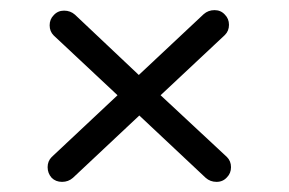

<svg xmlns="http://www.w3.org/2000/svg" viewBox="-20 -450 571 379"><path d="M386 -99 255 -222 124 -99Q115 -91 102.5 -91Q90 -91 82 -99Q74 -108 74 -120Q74 -132 82 -140L212 -262L86 -380Q78 -388 78 -400Q78 -412 86 -420Q94 -429 106.5 -429Q119 -429 128 -421L254 -302L382 -422Q391 -430 403.5 -430Q416 -430 424 -421Q432 -413 432 -401Q432 -389 424 -381L297 -262L428 -140Q436 -132 436 -120Q436 -108 428 -100Q420 -91 407.5 -91Q395 -91 386 -99Z"/></svg>

Font: Hoogli Medium
Style: Regular
Weight: 500
Designer: Anand Singh Naorem
Foundry: Brand New Type
Version: Version 1.00 b007